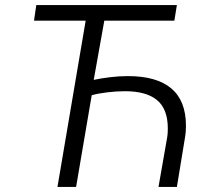

<svg xmlns="http://www.w3.org/2000/svg" viewBox="-20 -742 843 762"><path d="M320 -660H115L124 -722H682L672 -660H394L352 -425Q379 -431 416 -435.5Q453 -440 487 -440Q718 -440 718 -243Q718 -219 715 -201L682 0H609L644 -200Q646 -212 646 -232Q646 -309 603.5 -344.5Q561 -380 476 -380Q442 -380 405 -375.5Q368 -371 344 -364L282 0H208Z"/></svg>

Font: Nebula Sans Book
Style: Regular
Weight: 400
Italic angle: -9°
Designer: Paul D. Hunt for Adobe (as Source Sans)
Foundry: Nebula Entertainment & Broadcasting LLC
Version: Version 1.010